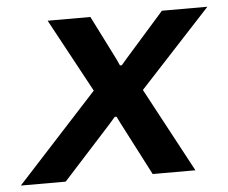

<svg xmlns="http://www.w3.org/2000/svg" viewBox="-87 -582 749 631"><g transform="rotate(-5 288.0 -266.0)"><path d="M223 -290 92 -532H233L306 -387L316 -365H322L341 -387L469 -532H619L384 -278L533 0H392L301 -176L290 -198H284L265 -176L105 0H-43Z"/></g></svg>

Font: Mona Sans SemiBold
Style: Italic
Weight: 600
Italic angle: -11.7°
Designer: Deni Anggara
Foundry: GitHub
Version: Version 2.000